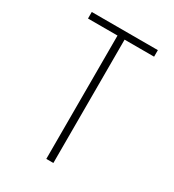

<svg xmlns="http://www.w3.org/2000/svg" viewBox="-178 -838 855 941"><g transform="rotate(30 250.0 -367.5)"><path d="M230 0V-698H63V-735H437V-698H270V0Z"/></g></svg>

Font: Iosevka Extralight
Style: Regular
Weight: 200
Monospace: yes
Designer: Belleve Invis
Foundry: Belleve Invis
Version: Version 32.0.1; ttfautohint (v1.8.4)